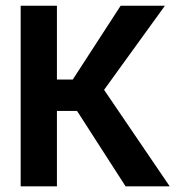

<svg xmlns="http://www.w3.org/2000/svg" viewBox="-20 -660 621 680"><path d="M181.6 -267.1V0H53.2V-639.6H181.6V-378.4H237.8L407.2 -639.6H564L348.6 -341.8L581.1 0H424.8L252.9 -267.1Z"/></svg>

Font: Yantramanav
Style: Bold
Weight: 700
Version: Version 1.001;PS 1.0;hotconv 1.0.72;makeotf.lib2.5.5900; ttf